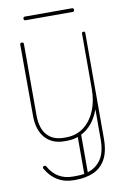

<svg xmlns="http://www.w3.org/2000/svg" viewBox="-91 -676 607 927"><g transform="rotate(-10 212.5 -212.5)"><path d="M59 117Q58 116 58 113Q58 104 67 104Q72 104 75 109Q114 179 193 179H205Q229 179 249 176V-5Q223 4 194 4H183Q122 4 88 -35Q54 -74 54 -143L53 -493Q53 -501 62 -501Q71 -501 71 -493V-143Q71 -80 100 -46.5Q129 -13 183 -13H194Q242 -13 278.5 -39.5Q315 -66 335.5 -114Q356 -162 356 -224V-493Q356 -501 365 -501Q372 -501 372 -493V23Q372 89 350 127Q328 165 290 181Q252 197 205 197H193Q106 197 59 117ZM356 23V-122Q328 -44 267 -13V171Q307 159 331.5 124.5Q356 90 356 23ZM329 -622Q338 -622 338 -613Q338 -604 329 -604H99Q90 -604 90 -613Q90 -622 99 -622Z"/></g></svg>

Font: Libertine Sup Thin
Style: Regular
Weight: 100
Designer: Bastien Sozeau
Foundry: NBR — Bastien Sozeau
Version: Version 2.003; ttfautohint (v1.8.4.7-5d5b);gftools[0.9.33]